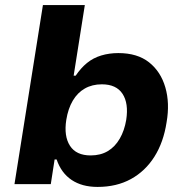

<svg xmlns="http://www.w3.org/2000/svg" viewBox="-20 -725 730 756"><path d="M364 11Q303 11 262 -16.5Q221 -44 203 -97H195L180 0H37L149 -705H314L270 -427H278Q298 -457 322.5 -477Q347 -497 378.5 -506.5Q410 -516 446 -516Q521 -516 567 -479.5Q613 -443 631 -381Q649 -319 636 -244Q624 -165 588 -108Q552 -51 495.5 -20Q439 11 364 11ZM337 -113Q376 -113 404.5 -130Q433 -147 451.5 -179Q470 -211 477 -253Q487 -318 462.5 -355.5Q438 -393 381 -393Q343 -393 314 -376.5Q285 -360 266.5 -328.5Q248 -297 241 -253Q231 -189 255.5 -151Q280 -113 337 -113Z"/></svg>

Font: Nunito Sans 6pt ExtraBold
Style: Italic
Weight: 800
Italic angle: -9°
Version: Version 3.101;gftools[0.9.27]